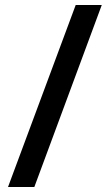

<svg xmlns="http://www.w3.org/2000/svg" viewBox="-20 -740 434 766"><path d="M386 -720 117 6H12L282 -720Z"/></svg>

Font: Noto Sans Bengali ExtraCondensed SemiBold
Style: Regular
Weight: 600
Width: 2
Designer: Joana Ranito - Universal Thirst; Jelle Bosma - Monotype Design Team
Foundry: Universal Thirst ehf.
Version: Version 3.000; ttfautohint (v1.8.4.7-5d5b)